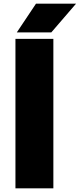

<svg xmlns="http://www.w3.org/2000/svg" viewBox="-20 -1018 431 1038"><path d="M63.5 0V-808H268.5V0ZM71 -843 174.5 -998H391L257.5 -843Z"/></svg>

Font: Encode Sans Exp XBd
Style: Regular
Weight: 800
Width: 7
Designer: Multiple Designers
Foundry: Impallari Type
Version: Version 3.002; ttfautohint (v1.8.3) -l 8 -r 50 -G 200 -x 14 